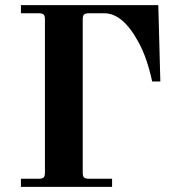

<svg xmlns="http://www.w3.org/2000/svg" viewBox="-20 -732 688 752"><path d="M62 0V-32H132Q146 -32 151 -37Q156 -42 156 -56V-656Q156 -670 151 -675Q146 -680 132 -680H62V-712H600L608 -413H576Q556 -505 524 -564Q462 -680 389 -680H328Q314 -680 309 -675Q304 -670 304 -656V-56Q304 -42 309 -37Q314 -32 328 -32H419V0Z"/></svg>

Font: Old Standard TT
Style: Bold
Weight: 700
Designer: Alexey Kryukov <alexios@thessalonica.org.ru>
Version: Version 2.2